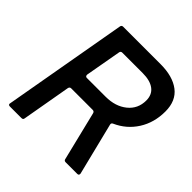

<svg xmlns="http://www.w3.org/2000/svg" viewBox="-199 -918 1073 1073"><g transform="rotate(45 337.0 -381.5)"><path d="M38 0Q31 0 28 -4Q25 -8 27 -14L157 -751Q159 -763 171 -763H466Q563 -763 618 -721Q673 -679 673 -595Q673 -507 630.5 -440Q588 -373 514 -340Q503 -335 506 -324L583 -14V-11Q583 0 571 0H479Q467 0 465 -12L394 -302Q391 -314 379 -314H209Q198 -314 195 -302L144 -12Q143 0 130 0ZM218 -432V-430Q218 -424 221 -420.5Q224 -417 230 -417H378Q455 -417 504.5 -457Q554 -497 554 -563Q554 -609 522 -633Q490 -657 431 -657H270Q258 -657 256 -645Z"/></g></svg>

Font: Open Sauce Two Medium Italic
Style: Regular
Weight: 500
Italic angle: -10°
Designer: Alfredo Marco Pradil
Foundry: Creative Sauce Fz LLC
Version: Version 1.477